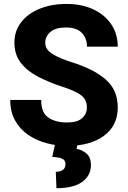

<svg xmlns="http://www.w3.org/2000/svg" viewBox="-20 -741 661 988"><path d="M427.2 -187.5Q427.2 -211.4 417.2 -229.2Q407.2 -247.1 378.7 -262.9Q350.1 -278.8 294.4 -296.9Q231 -317.9 176 -346.2Q121.1 -374.5 87.6 -417Q54.2 -459.5 54.2 -522Q54.2 -582 88.9 -626.7Q123.5 -671.4 184.1 -696Q244.6 -720.7 322.8 -720.7Q400.9 -720.7 460.2 -692.9Q519.5 -665 552.7 -615.7Q585.9 -566.4 585.9 -501H427.7Q427.7 -544.4 400.9 -572Q374 -599.6 319.3 -599.6Q266.1 -599.6 239.5 -576.7Q212.9 -553.7 212.9 -521Q212.9 -486.8 248.5 -464.1Q284.2 -441.4 349.1 -420.9Q463.4 -385.3 524.7 -331.3Q585.9 -277.3 585.9 -188.5Q585.9 -94.2 514.9 -42.2Q443.8 9.8 325.7 9.8Q272 9.8 219.7 -4.2Q167.5 -18.1 125.2 -46.9Q83 -75.7 57.9 -120.4Q32.7 -165 32.7 -226.6H191.9Q191.9 -162.1 228 -136.5Q264.2 -110.8 325.7 -110.8Q378.4 -110.8 402.8 -133.1Q427.2 -155.3 427.2 -187.5ZM264.2 -3.9H379.9L374 24.9Q401.4 29.8 424.6 48.6Q447.8 67.4 447.8 109.4Q447.8 162.6 402.8 195.1Q357.9 227.5 270.5 227.5L267.1 143.1Q288.6 143.1 302.7 133.8Q316.9 124.5 316.9 103.5Q316.9 84 301 76.2Q285.2 68.4 249 66.4Z"/></svg>

Font: Vazirmatn UI FD ExtraBold
Style: Regular
Weight: 800
Designer: Saber Rastikerdar
Foundry: Saber Rastikerdar
Version: Version 33.003